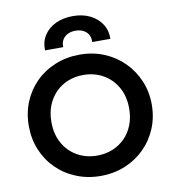

<svg xmlns="http://www.w3.org/2000/svg" viewBox="-100 -1035 1031 1138"><g transform="rotate(-10 415.0 -466.0)"><path d="M415 15Q335.5 15 267.8 -12.8Q200 -40.5 150 -90Q100 -139.5 72.5 -206Q45 -272.5 45 -350Q45 -428 72.5 -494.5Q100 -561 150 -610.5Q200 -660 267.8 -687.5Q335.5 -715 415 -715Q494 -715 561.5 -687Q629 -659 679 -609Q729 -559 757 -492.8Q785 -426.5 785 -350Q785 -272.5 757 -206Q729 -139.5 679 -90Q629 -40.5 561.5 -12.8Q494 15 415 15ZM415 -107.5Q464.5 -107.5 507.2 -124.8Q550 -142 581.8 -173.8Q613.5 -205.5 631.2 -250.2Q649 -295 649 -350Q649 -423.5 618 -478Q587 -532.5 534 -562.5Q481 -592.5 415 -592.5Q365 -592.5 322.5 -575.5Q280 -558.5 248.2 -526.5Q216.5 -494.5 198.8 -450Q181 -405.5 181 -350Q181 -276.5 211.8 -222Q242.5 -167.5 295.5 -137.5Q348.5 -107.5 415 -107.5ZM217.5 -775.5Q216 -827 241 -865.8Q266 -904.5 311.2 -925.8Q356.5 -947 415 -947Q473.5 -947 518 -925Q562.5 -903 587.5 -864.2Q612.5 -825.5 611 -775.5H501.5Q504 -813.5 479.8 -836.2Q455.5 -859 415 -859Q374 -859 349.8 -836.2Q325.5 -813.5 327 -775.5Z"/></g></svg>

Font: Geologica Cursive Medium
Style: Regular
Weight: 500
Designer: Sindre Bremnes, Frode Helland
Foundry: Monokrom Skriftforlag AS
Version: Version 1.010;gftools[0.9.28]